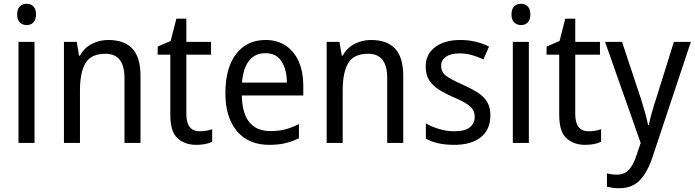

<svg xmlns="http://www.w3.org/2000/svg" viewBox="-20 -758 3685 1018"><path d="M122 -738Q143 -738 157 -724Q171 -710 171 -681Q171 -653 157 -639Q143 -625 122 -625Q100 -625 85.5 -639Q71 -653 71 -681Q71 -710 85 -724Q99 -738 122 -738ZM163 -536V0H78V-536Z M554 -546Q639 -546 682 -500Q725 -454 725 -355V0H640V-345Q640 -473 539 -473Q464 -473 434 -424.5Q404 -376 404 -278V0H319V-536H387L399 -463H404Q427 -505 467.5 -525.5Q508 -546 554 -546Z M1039 -62Q1056 -62 1074 -65Q1092 -68 1105 -73V-6Q1071 10 1020 10Q961 10 922 -24.5Q883 -59 883 -148V-468H816V-511L885 -541L915 -659H968V-536H1099V-468H968V-153Q968 -62 1039 -62Z M1388 -546Q1451 -546 1496 -515.5Q1541 -485 1564.5 -430.5Q1588 -376 1588 -306V-252H1262Q1266 -63 1414 -63Q1457 -63 1492 -72Q1527 -81 1565 -100V-25Q1528 -7 1491.5 1.5Q1455 10 1408 10Q1297 10 1236 -63Q1175 -136 1175 -264Q1175 -398 1232 -472Q1289 -546 1388 -546ZM1387 -476Q1332 -476 1300.5 -436Q1269 -396 1263 -320H1501Q1501 -387 1473.5 -431.5Q1446 -476 1387 -476Z M1947 -546Q2032 -546 2075 -500Q2118 -454 2118 -355V0H2033V-345Q2033 -473 1932 -473Q1857 -473 1827 -424.5Q1797 -376 1797 -278V0H1712V-536H1780L1792 -463H1797Q1820 -505 1860.5 -525.5Q1901 -546 1947 -546Z M2580 -147Q2580 -70 2529 -30Q2478 10 2389 10Q2340 10 2303 1.5Q2266 -7 2238 -23V-104Q2266 -87 2306.5 -74.5Q2347 -62 2389 -62Q2445 -62 2471 -83Q2497 -104 2497 -140Q2497 -171 2473.5 -193Q2450 -215 2384 -243Q2338 -263 2305.5 -284Q2273 -305 2255 -333.5Q2237 -362 2237 -405Q2237 -471 2287.5 -508.5Q2338 -546 2420 -546Q2463 -546 2501 -537Q2539 -528 2573 -511L2543 -443Q2514 -457 2482 -466Q2450 -475 2416 -475Q2370 -475 2344.5 -457Q2319 -439 2319 -409Q2319 -375 2345.5 -355.5Q2372 -336 2438 -307Q2482 -287 2514 -266.5Q2546 -246 2563 -217.5Q2580 -189 2580 -147Z M2743 -738Q2764 -738 2778 -724Q2792 -710 2792 -681Q2792 -653 2778 -639Q2764 -625 2743 -625Q2721 -625 2706.5 -639Q2692 -653 2692 -681Q2692 -710 2706 -724Q2720 -738 2743 -738ZM2784 -536V0H2699V-536Z M3101 -62Q3118 -62 3136 -65Q3154 -68 3167 -73V-6Q3133 10 3082 10Q3023 10 2984 -24.5Q2945 -59 2945 -148V-468H2878V-511L2947 -541L2977 -659H3030V-536H3161V-468H3030V-153Q3030 -62 3101 -62Z M3188 -536H3278L3379 -232Q3390 -196 3400 -161.5Q3410 -127 3416 -95H3420Q3425 -120 3435 -157Q3445 -194 3458 -232L3553 -536H3643L3439 77Q3413 155 3372.5 197.5Q3332 240 3263 240Q3243 240 3227 237.5Q3211 235 3198 232V161Q3208 164 3222 166Q3236 168 3250 168Q3289 168 3313 143.5Q3337 119 3353 70L3377 0Z"/></svg>

Font: Noto Sans Myanmar SemiCondensed
Style: Regular
Weight: 400
Width: 4
Designer: Monotype Design Team
Foundry: Monotype Imaging Inc.
Version: Version 2.107; ttfautohint (v1.8.4.7-5d5b)